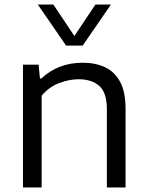

<svg xmlns="http://www.w3.org/2000/svg" viewBox="-20 -828 649 848"><path d="M81.5 0V-542.5H150.5L156.5 -481H162Q237 -551 345.5 -551Q401.5 -551 444 -531Q486.5 -511 510.5 -466.5Q534.5 -422 534.5 -348.5V0H452V-345.5Q452 -419 418.5 -448.5Q385 -478 327 -478Q287 -478 242.2 -461.5Q197.5 -445 164 -405.5V0ZM272 -626.5 147 -808H215.5L308.5 -669L401.5 -808H470L345 -626.5Z"/></svg>

Font: Encode Sans SemiExpanded SemiExpanded
Style: Regular
Weight: 400
Width: 6
Designer: Multiple Designers
Foundry: Impallari Type
Version: Version 3.000; ttfautohint (v1.8.3) -l 8 -r 50 -G 200 -x 14 